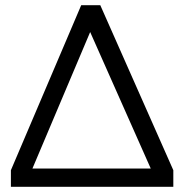

<svg xmlns="http://www.w3.org/2000/svg" viewBox="-20 -720 710 740"><path d="M22 0V-64L293 -700H366.5L648 -64V0ZM105 -70.5H561L327.5 -596.5Z"/></svg>

Font: Geologica Cursive ExtraLight
Style: Regular
Weight: 250
Designer: Sindre Bremnes, Frode Helland
Foundry: Monokrom Skriftforlag AS
Version: Version 1.010;gftools[0.9.28]